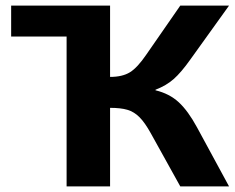

<svg xmlns="http://www.w3.org/2000/svg" viewBox="-20 -669 844 689"><path d="M219 -538H20V-649H375V-393Q419 -393 446 -409.5Q473 -426 505 -473L627 -649H802L662 -454Q630 -409 603.5 -385.5Q577 -362 538 -347V-345Q588 -333 621.5 -302Q655 -271 687 -212L802 0H627L521 -191Q500 -229 480.5 -248.5Q461 -268 437 -275Q413 -282 375 -282V0H219Z"/></svg>

Font: Play
Style: Bold
Weight: 700
Designer: Jonas Hecksher (Cyrillic expansion: Cyreal)
Foundry: Jonas Hecksher, Playtype, e-types AS
Version: Version 2.101; ttfautohint (v1.5.65-e2d9)